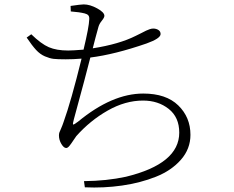

<svg xmlns="http://www.w3.org/2000/svg" viewBox="-20 -795 1040 854"><path d="M294.9 -744.1 293.9 -768.6Q339.8 -775.4 352.5 -775.4Q379.9 -775.4 412.1 -757.8Q444.3 -740.2 444.3 -724.6Q444.3 -716.8 433.1 -703.1Q421.9 -689.5 418 -675.8Q404.3 -627 392.6 -580.1Q510.7 -598.6 584 -635.7Q592.8 -639.6 607.9 -647.5Q623 -655.3 629.9 -658.7Q636.7 -662.1 645.5 -665Q654.3 -668 661.1 -668Q674.8 -668 684.6 -661.6Q694.3 -655.3 694.3 -643.6Q694.3 -624 631.8 -601.6Q490.2 -552.7 381.8 -539.1Q364.3 -468.8 308.6 -264.6Q302.7 -243.2 305.2 -241.2Q307.6 -239.3 327.1 -253.9Q478.5 -378.9 617.2 -378.9Q718.8 -378.9 772.9 -326.2Q827.1 -273.4 827.1 -195.3Q827.1 -132.8 784.7 -84.5Q742.2 -36.1 673.3 -8.8Q604.5 18.6 522.9 30.3Q441.4 42 357.4 38.1L353.5 10.7Q454.1 9.8 540 -8.8Q777.3 -66.4 777.3 -205.1Q777.3 -273.4 730.5 -310.5Q683.6 -347.7 616.2 -347.7Q537.1 -347.7 459 -303.2Q380.9 -258.8 319.3 -189.5Q315.4 -184.6 306.2 -170.4Q296.9 -156.2 289.1 -146.5Q281.2 -136.7 274.4 -136.7Q263.7 -136.7 252.9 -154.8Q242.2 -172.9 242.2 -192.4Q242.2 -200.2 244.1 -205.6Q246.1 -210.9 252 -224.1Q257.8 -237.3 262.7 -252Q295.9 -343.8 342.8 -534.2Q306.6 -531.2 272.5 -531.2Q235.4 -531.2 218.3 -533.2Q201.2 -535.2 179.7 -544.4Q158.2 -553.7 140.6 -572.8Q123 -591.8 98.6 -627.9L119.1 -642.6Q163.1 -599.6 197.3 -585Q231.4 -570.3 283.2 -570.3Q302.7 -570.3 351.6 -574.2Q376 -675.8 377 -709Q377.9 -720.7 373 -726.6Q368.2 -732.4 356.4 -735.4Q333 -741.2 294.9 -744.1Z"/></svg>

Font: GenYoMin TW TTF ExtraLight
Style: Regular
Weight: 250
Version: Version 1.300